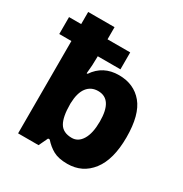

<svg xmlns="http://www.w3.org/2000/svg" viewBox="-177 -895 993 1041"><g transform="rotate(30 319.5 -375.0)"><path d="M241 -57H231L204 0H76V-578H0V-684H76V-760H241V-684H383V-578H241V-570Q241 -519 235 -468H241Q294 -547 393 -547Q487 -547 541.5 -481.5Q596 -416 596 -275Q596 -136 539.5 -63Q483 10 389 10Q334 10 301 -8Q268 -26 241 -57ZM428 -277Q428 -416 338 -416Q294 -416 268.5 -383Q243 -350 241 -284V-278Q241 -199 263 -161.5Q285 -124 340 -124Q380 -124 404 -164Q428 -204 428 -277Z"/></g></svg>

Font: Noto Sans UI ExtraBold
Style: Regular
Weight: 800
Designer: Monotype Design Team
Foundry: Monotype Imaging Inc.
Version: Version 1.001